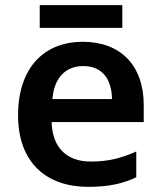

<svg xmlns="http://www.w3.org/2000/svg" viewBox="-20 -714 625 744"><path d="M454 -694H134V-606H454ZM301 -552C151 -552 50 -452 50 -267C50 -82 162 10 321 10C402 10 454 -2 508 -27V-127C450 -101 400 -88 332 -88C236 -88 183 -144 180 -241H537V-306C537 -461 447 -552 301 -552ZM303 -458C378 -458 413 -405 414 -330H183C190 -413 234 -458 303 -458Z"/></svg>

Font: Noto Sans Khmer UI SemiBold
Style: Regular
Weight: 600
Designer: Danh Hong and the Monotype Design Team
Foundry: Monotype Imaging Inc.
Version: Version 2.002